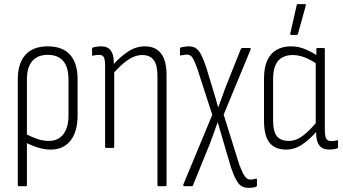

<svg xmlns="http://www.w3.org/2000/svg" viewBox="-20 -715 1659 928"><path d="M71 185Q66 185 66 179V-332Q66 -409 103 -450Q140 -491 211 -491Q282 -491 318.5 -450.5Q355 -410 355 -333V-157Q355 -78 320.5 -35Q286 8 225 8Q195 8 163 -2Q131 -12 100 -28V-70Q128 -55 157 -44.5Q186 -34 216 -34Q261 -34 286 -66Q311 -98 311 -157V-331Q311 -390 285.5 -420Q260 -450 211 -450Q162 -450 136 -420Q110 -390 110 -330V179Q110 185 104 185Z M746 185Q741 185 741 179V-348Q741 -400 723 -424.5Q705 -449 668 -449Q632 -449 597 -424.5Q562 -400 525 -357L523 -398Q562 -442 600 -466.5Q638 -491 681 -491Q731 -491 758 -457Q785 -423 785 -351V179Q785 185 779 185ZM494 0Q488 0 488 -6V-398Q488 -426 482 -438Q476 -450 458 -450Q452 -450 444.5 -449Q437 -448 430 -446Q425 -445 425 -451V-479Q425 -484 430 -486Q439 -488 449 -489.5Q459 -491 469 -491Q500 -491 515 -471.5Q530 -452 530 -413V-391L532 -375V-6Q532 0 527 0Z M1182 193Q1149 193 1131.5 170Q1114 147 1095 90L1063 -19Q1056 -45 1048 -71Q1040 -97 1033 -122H1031Q1023 -97 1013.5 -72Q1004 -47 995 -22L913 180Q912 185 907 185H870Q868 185 866.5 182.5Q865 180 866 177L1006 -160L933 -385Q920 -421 910.5 -436Q901 -451 884 -451Q877 -451 870 -450Q863 -449 855 -447Q850 -446 850 -452V-479Q850 -484 854 -486Q863 -488 873 -489.5Q883 -491 892 -491Q914 -491 928 -481Q942 -471 953 -449Q964 -427 977 -389L1007 -290Q1014 -266 1021 -243.5Q1028 -221 1034 -197H1035Q1044 -221 1052.5 -244Q1061 -267 1069 -290L1144 -478Q1146 -483 1151 -483H1187Q1194 -483 1191 -475L1061 -161L1137 82Q1152 121 1163 137Q1174 153 1190 153Q1197 153 1203.5 151.5Q1210 150 1217 149Q1222 147 1222 154V181Q1222 186 1217 188Q1209 191 1200 192Q1191 193 1182 193Z M1364 8Q1309 8 1282.5 -25.5Q1256 -59 1256 -132V-335Q1256 -389 1272 -423.5Q1288 -458 1317.5 -474.5Q1347 -491 1387 -491Q1424 -491 1458 -476Q1492 -461 1515 -445L1514 -404Q1483 -426 1453 -437.5Q1423 -449 1395 -449Q1367 -449 1345.5 -438Q1324 -427 1312 -401.5Q1300 -376 1300 -332V-134Q1300 -79 1318.5 -56.5Q1337 -34 1376 -34Q1411 -34 1444 -59Q1477 -84 1515 -130L1517 -87Q1479 -43 1442 -17.5Q1405 8 1364 8ZM1573 8Q1539 8 1523.5 -12Q1508 -32 1508 -74V-97L1506 -107V-417L1509 -434V-477Q1509 -483 1514 -483H1545Q1550 -483 1550 -477V-87Q1550 -58 1556.5 -45.5Q1563 -33 1581 -33Q1588 -33 1595 -34Q1602 -35 1609 -37Q1614 -38 1614 -32V-4Q1614 1 1609 3Q1601 5 1591 6.5Q1581 8 1573 8ZM1387 -546Q1382 -546 1383 -553L1414 -690Q1415 -693 1416.5 -694Q1418 -695 1421 -695H1454Q1460 -695 1458 -688L1420 -551Q1418 -546 1414 -546Z"/></svg>

Font: Sofia Sans Condensed Light
Style: Regular
Weight: 300
Designer: Botio Nikoltchev, Ani Petrova
Foundry: lettersoup
Version: Version 4.101